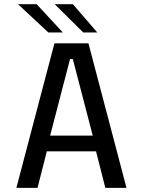

<svg xmlns="http://www.w3.org/2000/svg" viewBox="-20 -910 690 930"><path d="M592.7 0H490.2L445.2 -177H206.8L161.8 0H59.3L243.6 -700H408.4ZM319.3 -623.9 222.8 -253.1H429.2L332.7 -623.9ZM383.2 -752.7 244.9 -889.7H333.1L451.3 -752.7ZM214.2 -752.7 67.4 -889.7H157.5L284.4 -752.7Z"/></svg>

Font: Trispace Thin
Style: Regular
Weight: 100
Designer: Tyler Finck
Foundry: Etcetera Type Company
Version: Version 1.210